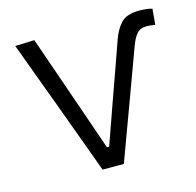

<svg xmlns="http://www.w3.org/2000/svg" viewBox="-81 -587 685 670"><g transform="rotate(-15 262.0 -251.5)"><path d="M210 0Q193 -47 175.5 -94.5Q158 -142 141.5 -187L109 -275.5Q89 -329.5 68.2 -385.2Q47.5 -441 27.5 -495.5L97 -498Q120 -432.5 142.2 -368Q164.5 -303.5 187.5 -237.5L245 -71.5H253L309.5 -231Q327 -279.5 343.5 -326.2Q360 -373 376.5 -419.5Q388.5 -456.5 409.5 -479.8Q430.5 -503 476 -503Q486.5 -503 499.5 -501.8Q512.5 -500.5 523.5 -497.5L518.5 -440Q510.5 -442 501.5 -442.8Q492.5 -443.5 487.5 -443.5Q463.5 -443.5 451.2 -428.2Q439 -413 430 -388Q412 -339 393.8 -289.5Q375.5 -240 357.5 -191Q340 -143 322.2 -95.5Q304.5 -48 287 0Z"/></g></svg>

Font: Commissioner Light
Style: Regular
Weight: 300
Designer: Kostas Bartsokas
Foundry: Kostas Bartsokas
Version: Version 1.000; ttfautohint (v1.8.3)